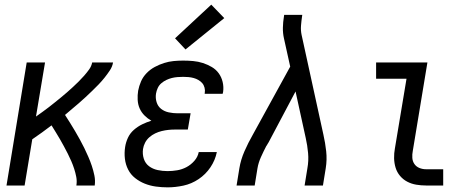

<svg xmlns="http://www.w3.org/2000/svg" viewBox="-20 -799 2040 827"><path d="M8 0 95 -530H174L135 -297Q149 -307 163 -317Q177 -327 190.5 -337.5Q204 -348 217 -358.5Q230 -369 243.5 -380Q257 -391 269.5 -402Q282 -413 294.5 -424.5Q307 -436 319 -448Q331 -460 342.5 -473Q354 -486 364 -500Q374 -514 377 -530H467Q464 -512 453 -495.5Q442 -479 430 -464Q418 -449 404.5 -435Q391 -421 377 -407.5Q363 -394 348.5 -380.5Q334 -367 319.5 -354.5Q305 -342 290 -329.5Q275 -317 260 -304Q271 -287 282 -269.5Q293 -252 303.5 -234Q314 -216 324 -198Q334 -180 343 -161.5Q352 -143 360.5 -123.5Q369 -104 375.5 -84.5Q382 -65 386.5 -43.5Q391 -22 388 0H309Q312 -19 308.5 -37Q305 -55 299.5 -72Q294 -89 287 -105Q280 -121 272 -137Q264 -153 255.5 -168.5Q247 -184 238.5 -199Q230 -214 220.5 -229Q211 -244 202 -259Q182 -244 161 -228.5Q140 -213 119 -199L86 0Z M702 8Q676 8 651 4.5Q626 1 603.5 -8Q581 -17 562 -32Q543 -47 532 -68.5Q521 -90 518 -115Q515 -140 519 -166Q522 -186 531 -205.5Q540 -225 556.5 -239.5Q573 -254 592.5 -263.5Q612 -273 632 -279Q616 -288 602.5 -301.5Q589 -315 581.5 -332Q574 -349 573 -369Q572 -389 575 -408Q579 -429 587.5 -448.5Q596 -468 611.5 -484Q627 -500 646.5 -510.5Q666 -521 686.5 -527.5Q707 -534 727.5 -536Q748 -538 769 -538Q791 -538 812.5 -536Q834 -534 854 -527.5Q874 -521 892 -510.5Q910 -500 922 -483.5Q934 -467 939 -446Q944 -425 941 -403Q940 -401 940 -399Q940 -397 939 -395H861Q862 -396 862 -397Q862 -398 862 -399Q864 -410 861 -421.5Q858 -433 851 -441Q844 -449 834.5 -454.5Q825 -460 814 -463Q803 -466 791.5 -467Q780 -468 769 -468Q757 -468 744.5 -467Q732 -466 720 -463Q708 -460 696.5 -454.5Q685 -449 675 -440.5Q665 -432 659.5 -420Q654 -408 652 -396Q649 -377 654.5 -359Q660 -341 674 -330Q688 -319 707 -315Q726 -311 745 -311H801L789 -241H734Q719 -241 705 -239.5Q691 -238 676.5 -234.5Q662 -231 648.5 -224.5Q635 -218 623.5 -208Q612 -198 605 -184.5Q598 -171 596 -157Q593 -135 599.5 -115Q606 -95 622 -83Q638 -71 659 -66.5Q680 -62 702 -62Q722 -62 743 -65.5Q764 -69 783 -79Q802 -89 817 -106Q832 -123 836 -144H914Q907 -109 886.5 -78.5Q866 -48 835.5 -27.5Q805 -7 770 0.5Q735 8 702 8ZM779 -586 734 -634 890 -779 946 -721Z M999 0 1011 -74Q1017 -111 1033 -147.5Q1049 -184 1069 -219L1230 -512L1203 -634Q1198 -656 1198.5 -680Q1199 -704 1203 -728L1204 -735H1282L1281 -728Q1278 -708 1276.5 -688Q1275 -668 1279 -649L1373 -219Q1381 -184 1385 -147.5Q1389 -111 1383 -74L1371 0H1292L1304 -74Q1310 -107 1307 -140Q1304 -173 1297 -204L1253 -405L1137 -186Q1136 -184 1134.5 -182Q1133 -180 1132 -178Q1131 -176 1130 -174Q1129 -172 1127 -170Q1115 -147 1104 -122.5Q1093 -98 1089 -74L1077 0Z M1815 0Q1794 0 1773 -3.5Q1752 -7 1734 -16.5Q1716 -26 1703 -41.5Q1690 -57 1684 -76.5Q1678 -96 1677.5 -117.5Q1677 -139 1681 -160L1731 -460H1600V-530H1821L1758 -149Q1755 -134 1756 -119Q1757 -104 1765 -92.5Q1773 -81 1786.5 -75.5Q1800 -70 1815 -70H1889V0Z"/></svg>

Font: Iosevka Curly Oblique
Style: Regular
Weight: 400
Italic angle: -9°
Monospace: yes
Designer: Belleve Invis
Foundry: Belleve Invis
Version: Version 11.1.0; ttfautohint (v1.8.3)